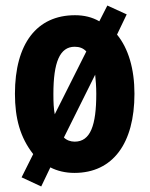

<svg xmlns="http://www.w3.org/2000/svg" viewBox="-20 -615 541 694"><path d="M466 -276C466 -366 444 -440 403 -490L438 -563L368 -595L339 -538C313 -553 284 -560 251 -560C113 -560 34 -457 34 -276C34 -187 53 -118 100 -58L58 26L129 59L162 -10C187 3 217 10 249 10C388 10 466 -97 466 -276ZM173 -275C173 -390 196 -446 250 -446C267 -446 281 -441 292 -429L178 -202C174 -221 173 -246 173 -275ZM328 -276C328 -162 307 -103 250 -103C235 -103 221 -108 211 -118L324 -345C326 -325 328 -302 328 -276Z"/></svg>

Font: Noto Sans Devanagari ExtraCondensed ExtraBold
Style: Regular
Weight: 800
Width: 2
Designer: Jelle Bosma - Monotype Design Team
Foundry: Monotype Imaging Inc.
Version: Version 2.004